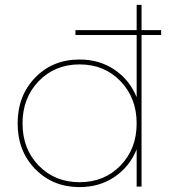

<svg xmlns="http://www.w3.org/2000/svg" viewBox="-20 -762 713 784"><path d="M638 -639V-619H558V0H538V-152Q509 -81 447.5 -39.5Q386 2 305 2Q196 2 124 -71.5Q52 -145 52 -258Q52 -371 123.5 -445Q195 -519 305 -519Q386 -519 447.5 -477.5Q509 -436 538 -365V-619H288V-639H538V-742H558V-639ZM138 -86Q204 -18 305 -18Q406 -18 472 -86Q538 -154 538 -258Q538 -362 472 -430.5Q406 -499 305 -499Q204 -499 138 -430.5Q72 -362 72 -258Q72 -154 138 -86Z"/></svg>

Font: Montserrat arm Thin
Style: Regular
Weight: 250
Designer: Julieta Ulanovsky
Foundry: Julieta Ulanovsky
Version: Version 6.000;PS 006.000;hotconv 1.0.88;makeotf.lib2.5.64775